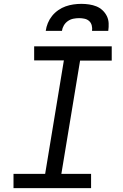

<svg xmlns="http://www.w3.org/2000/svg" viewBox="-20 -975 640 995"><path d="M50 0V-74H214L311 -662H157V-735H559V-661H395L298 -74H452V0ZM217 -815Q220 -836 228 -855.5Q236 -875 249.5 -892Q263 -909 281.5 -922Q300 -935 320 -942Q340 -949 360.5 -952Q381 -955 402 -955Q422 -955 442 -952Q462 -949 479.5 -942Q497 -935 511 -922Q525 -909 533.5 -892Q542 -875 543 -855Q544 -835 541 -815H457Q459 -829 455.5 -843Q452 -857 442 -866Q432 -875 418 -878Q404 -881 390 -881Q375 -881 360 -878Q345 -875 332 -866Q319 -857 311 -843.5Q303 -830 301 -815Z"/></svg>

Font: Iosevka Curly Slab ExObl
Style: Regular
Weight: 400
Width: 7
Italic angle: -9°
Monospace: yes
Designer: Belleve Invis
Foundry: Belleve Invis
Version: Version 11.1.0; ttfautohint (v1.8.3)